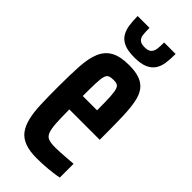

<svg xmlns="http://www.w3.org/2000/svg" viewBox="-225 -721 769 769"><g transform="rotate(45 159.5 -336.5)"><path d="M167 8Q127 8 100.5 -2Q74 -12 59 -32Q44 -52 36.5 -83Q29 -114 27.5 -156.5Q26 -199 26 -254Q26 -323 29 -372.5Q32 -422 45.5 -454Q59 -486 87.5 -502Q116 -518 166 -518Q203 -518 227 -509Q251 -500 265 -481Q279 -462 285 -431Q291 -400 292.5 -356.5Q294 -313 294 -255V-223H122Q122 -174 124 -145Q126 -116 132 -100.5Q138 -85 151.5 -80Q165 -75 190 -75Q200 -75 218.5 -76Q237 -77 256.5 -78.5Q276 -80 288 -81V-3Q274 0 254 2.5Q234 5 211.5 6.5Q189 8 167 8ZM203 -279V-307Q203 -350 201.5 -375.5Q200 -401 196 -413Q192 -425 184.5 -428.5Q177 -432 164 -432Q150 -432 141 -428.5Q132 -425 128 -412Q124 -399 123 -372Q122 -345 122 -299H223ZM159 -554Q122 -554 100.5 -563.5Q79 -573 68.5 -590Q58 -607 54.5 -630Q51 -653 51 -681H118Q118 -660 119.5 -644.5Q121 -629 130 -620.5Q139 -612 159 -612Q179 -612 188 -620.5Q197 -629 199 -644.5Q201 -660 201 -681H266Q266 -653 263 -630Q260 -607 249 -590Q238 -573 216.5 -563.5Q195 -554 159 -554Z"/></g></svg>

Font: Saira UltraCondensed
Style: Bold
Weight: 700
Width: 1
Designer: Hector Gatti with collaboration of the Omnibus-Type team
Foundry: Omnibus-Type
Version: Version 1.101